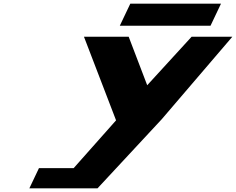

<svg xmlns="http://www.w3.org/2000/svg" viewBox="-20 -1025 1284 1045"><path d="M689.2 -1005 632.1 -885H1125.8L1182.8 -1005ZM437 -825 611.7 -370 381 -110H192.1L139.8 0H283.3H510.8L860.2 -376L1244.5 -825H1022.8L781.2 -561L680.4 -825Z"/></svg>

Font: Hussar
Style: BdSuprExtOblFive
Weight: 700
Foundry: Cannot Into Space Fonts
Version: Version 2.00